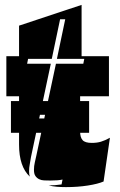

<svg xmlns="http://www.w3.org/2000/svg" viewBox="-20 -755 490 786"><path d="M192 -514H95L91 -494H188L107 -113Q105 -98 102 -83.5Q99 -69 99 -54Q99 -41 102 -32Q58 -73 58 -163V-361H6V-525H58V-650L314 -735V-525H426V-361H308V-216Q308 -193 318 -181.5Q328 -170 356 -170Q377 -170 393.5 -175Q410 -180 430 -191L404 -12Q381 -2 339.5 4.5Q298 11 250 11Q230 11 212.5 9.5Q195 8 179 4Q193 4 205.5 3Q218 2 232 0L236 -20Q219 -16 188 -16H183Q172 -16 160.5 -16.5Q149 -17 140 -21.5Q131 -26 125 -34.5Q119 -43 119 -60Q119 -75 122.5 -90Q126 -105 129 -119L209 -494H321L325 -514H213L247 -676H226ZM24.8 -211.3V-341.3H344.8V-211.3ZM98.4 -285 95.4 -269.9H269.7L273.4 -285Z"/></svg>

Font: J.M. Nexus Grotesque
Style: Regular
Weight: 900
Designer: deFharo
Foundry: deFharo
Version: Version 3.003